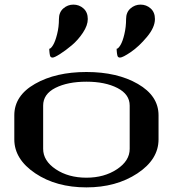

<svg xmlns="http://www.w3.org/2000/svg" viewBox="-20 -812 790 832"><path d="M526.4 -729.5Q526.4 -758.8 545.4 -775.4Q564.5 -792 588.9 -792Q614.3 -792 632.8 -775.4Q651.4 -758.8 651.4 -729.5Q651.4 -693.4 616.7 -651.9Q582 -610.4 546.9 -586.4Q511.7 -562.5 500 -562.5Q495.1 -562.5 492.2 -564.9Q489.3 -567.4 488.3 -572.8Q487.3 -578.1 486.8 -581.5Q486.3 -585 485.8 -591.8Q485.4 -598.6 485.4 -600.6Q492.2 -600.6 502 -616.7Q511.7 -632.8 519 -664.1Q526.4 -695.3 526.4 -729.5ZM235.4 -729.5Q235.4 -758.8 254.4 -775.4Q273.4 -792 297.9 -792Q323.2 -792 341.8 -775.4Q360.4 -758.8 360.4 -729.5Q360.4 -702.1 339.4 -670.4Q318.4 -638.7 291 -615.7Q263.7 -592.8 239.7 -577.6Q215.8 -562.5 208 -562.5Q203.1 -562.5 200.2 -564.9Q197.3 -567.4 196.3 -572.8Q195.3 -578.1 194.8 -581.5Q194.3 -585 193.8 -591.8Q193.4 -598.6 193.4 -600.6Q200.2 -600.6 210 -616.7Q219.7 -632.8 227.5 -664.1Q235.4 -695.3 235.4 -729.5ZM542 -167V-354.5Q542 -403.3 488.8 -430.7Q435.5 -458 354.5 -458Q273.4 -458 220.2 -431.2Q167 -404.3 167 -354.5V-167Q167 -115.2 221.7 -78.6Q276.4 -42 354.5 -42Q431.6 -42 486.8 -78.6Q542 -115.2 542 -167ZM667 -208Q667 -121.1 575.2 -60.5Q483.4 0 354.5 0Q223.6 0 132.8 -61Q42 -122.1 42 -208V-312.5Q42 -397.5 131.8 -448.7Q221.7 -500 354.5 -500Q488.3 -500 577.6 -448.2Q667 -396.5 667 -312.5Z"/></svg>

Font: okolaks
Style: Bold
Weight: 600
Width: 8
Version: Version 000.6.0